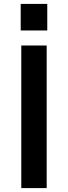

<svg xmlns="http://www.w3.org/2000/svg" viewBox="-20 -963 349 983"><path d="M89 -730H219V0H89ZM86 -943H222V-807H86Z"/></svg>

Font: Enso SemiBold
Style: Regular
Weight: 600
Designer: Coji Morishita
Foundry: UNDERFOREST DESIGN
Version: Version 1.000